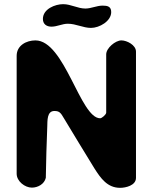

<svg xmlns="http://www.w3.org/2000/svg" viewBox="-20 -901 746 922"><path d="M150 -707C107 -707 60 -683 60 -633V-67C60 -30 100 0 133 0C162 0 193 -17 200 -47C200 -84 205 -256 207 -293C208 -321 205 -368 241 -368C264 -368 271 -361 287 -333C308 -297 411 -129 433 -93C464 -44 496 1 557 1C583 1 633 -10 633 -47V-653C633 -685 589 -707 563 -707C534 -707 490 -670 490 -640V-360C490 -351 469 -333 461 -333C365 -333 291 -707 150 -707ZM306 -787C345 -787 379 -767 417 -767C457 -767 514 -799 514 -843C514 -870 496 -874 473 -874C444 -874 418 -860 390 -860C353 -860 321 -881 283 -881C245 -881 186 -858 186 -810C186 -785 204 -773 227 -773C255 -773 278 -787 306 -787Z"/></svg>

Font: Asimov Print
Style: Regular
Weight: 500
Designer: Google
Version: Version 2.000980: 2014